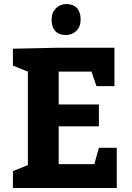

<svg xmlns="http://www.w3.org/2000/svg" viewBox="-20 -945 662 965"><path d="M477.1 -310.1H274.9V-120.1H454.1L477.1 -202.1H566.9V0H44.9V-85L120.1 -115.2V-585L44.9 -615.2V-700.2L274.9 -705.1H555.2V-512.2H464.8L439.9 -585H274.9V-419.9H477.1ZM313 -924.8Q348.1 -924.8 366.7 -904.3Q385.3 -883.8 385.3 -847.2Q385.3 -811 363.8 -790Q342.3 -769 311 -769Q275.9 -769 257.6 -789.1Q239.3 -809.1 239.3 -847.2Q239.3 -881.8 261.2 -903.3Q283.2 -924.8 313 -924.8Z"/></svg>

Font: Kadwa
Style: Regular
Weight: 400
Designer: Sol Matas
Foundry: Sol Matas
Version: Version 1.000;PS 001.000;hotconv 1.0.70;makeotf.lib2.5.58329